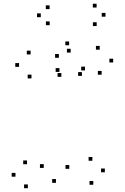

<svg xmlns="http://www.w3.org/2000/svg" viewBox="-20 -973 660 1015"><path d="M346.2 -80.5V-100.5H326.2V-80.5ZM429.3 -600.8V-620.8H409.3V-600.8ZM413 -571.8V-591.8H393V-571.8ZM517.3 -578.1V-598.1H497.3V-578.1ZM578.2 -642.8V-662.8H558.2V-642.8ZM507.1 -710.3V-730.3H487.1V-710.3ZM345.4 -733.8V-753.8H325.4V-733.8ZM291.3 -667.5V-687.5H271.3V-667.5ZM353.7 -695.1V-715.1H333.7V-695.1ZM141.8 -685.2V-705.2H121.8V-685.2ZM80.8 -619.5V-639.5H60.8V-619.5ZM146.4 -558.5V-578.5H126.4V-558.5ZM304.4 -566.8V-586.8H284.4V-566.8ZM294.2 -592.9V-612.9H274.2V-592.9ZM211.2 -85.3V-105.3H191.2V-85.3ZM275.8 -6.5V-26.5H255.8V-6.5ZM473.2 3.7V-16.3H453.2V3.7ZM534.2 -62.2V-82.2H514.2V-62.2ZM468.4 -123.2V-143.2H448.4V-123.2ZM122.7 -104.8V-124.8H102.7V-104.8ZM61.8 -39V-59H41.8V-39ZM127.3 22V2H107.3V22ZM491.1 -835.3V-855.3H471.1V-835.3ZM537.7 -884.8V-904.8H517.7V-884.8ZM490.7 -933.2V-953.2H470.7V-933.2ZM242.2 -924.8V-944.8H222.2V-924.8ZM195.7 -882.1V-902.1H175.7V-882.1ZM242.7 -839.8V-859.8H222.7V-839.8Z"/></svg>

Font: Monaspace Radon Dots Var
Style: Regular
Weight: 400
Designer: Riley Cran and the Lettermatic Team
Version: Version 1.100 (Monaspace Radon Dots)